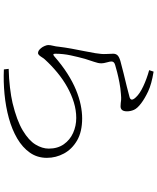

<svg xmlns="http://www.w3.org/2000/svg" viewBox="74 -887 852 1040"><g transform="rotate(90 500.0 -367.0)"><path d="M360 -749 368 -773Q436 -762 475 -743.5Q514 -725 539 -706Q567 -685 575 -666.5Q583 -648 583 -629Q583 -611 576 -602.5Q569 -594 556 -594Q545 -594 538.5 -595Q532 -596 521.5 -597Q511 -598 489 -596Q459 -594 427.5 -588Q396 -582 371 -575.5Q346 -569 333 -565Q322 -562 317.5 -557Q313 -552 313 -544Q313 -537 318 -519.5Q323 -502 323 -490Q323 -473 315 -451Q307 -429 299 -402Q289 -366 280 -324.5Q271 -283 271 -240Q271 -223 285 -235Q333 -277 378.5 -306Q424 -335 466.5 -352.5Q509 -370 548 -378Q587 -386 621 -386Q694 -386 741 -358.5Q788 -331 811.5 -287.5Q835 -244 835 -195Q835 -143 807 -103Q779 -63 730.5 -34.5Q682 -6 620 11Q558 28 490 34.5Q422 41 356 38L353 12Q404 11 454 5Q504 -1 538 -9Q633 -32 687 -64.5Q741 -97 763 -133.5Q785 -170 785 -205Q785 -253 761.5 -286.5Q738 -320 700 -337Q662 -354 619 -354Q577 -354 534.5 -341Q492 -328 451 -305Q410 -282 372.5 -251Q335 -220 302 -184Q297 -179 291.5 -170Q286 -161 280 -154Q274 -147 267 -147Q254 -147 241 -163Q234 -171 229 -183Q224 -195 224 -202Q224 -213 228 -229Q232 -245 233 -259Q237 -292 243.5 -328Q250 -364 257 -398Q264 -432 268 -457Q274 -492 272.5 -515.5Q271 -539 271 -554Q271 -568 279 -577Q287 -586 310 -593Q338 -601 375.5 -610Q413 -619 449.5 -628Q486 -637 507 -643Q532 -651 507 -677Q488 -698 447.5 -717Q407 -736 360 -749Z"/></g></svg>

Font: Early Summer Mincho VF
Style: Regular
Weight: 250
Designer: GuiWonder
Version: Version 1.002